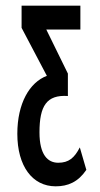

<svg xmlns="http://www.w3.org/2000/svg" viewBox="-20 -479 353 676"><path d="M176 177C219 177 255 162 284 119L261 40C242 77 222 94 185 94C148 94 119 66 119 -13C119 -106 144 -146 219 -141V-220L143 -375H263V-459H56V-381L145 -212C84 -189 41 -115 41 -8C41 106 94 177 176 177Z"/></svg>

Font: Inconsolata ExtraCondensed
Style: Bold
Weight: 700
Width: 2
Monospace: yes
Designer: Raph Levien, Cyreal, Brenton Simpson
Foundry: Raph Levien, Cyreal, Google
Version: Version 3.100